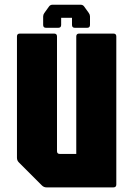

<svg xmlns="http://www.w3.org/2000/svg" viewBox="-20 -812 577 832"><path d="M181.5 0Q170 0 161.5 -8.5L61.5 -108.5Q53.5 -116.5 53.5 -128.5V-654Q53.5 -666.5 66 -666.5H214.5Q227 -666.5 227 -654V-157Q227 -145 239 -145H310.5V-654Q310.5 -666.5 323 -666.5H471.5Q484 -666.5 484 -654V-12.5Q484 0 471.5 0ZM207.5 -791.5H329.5Q339 -791.5 344.5 -784L365 -755.5Q370 -748.5 370 -740.5V-704Q370 -691.5 357.5 -691.5H304.5Q292 -691.5 292 -704V-735H245V-704Q245 -691.5 232.5 -691.5H179.5Q167 -691.5 167 -704V-740.5Q167 -748.5 172 -755.5L192.5 -784Q198 -791.5 207.5 -791.5Z"/></svg>

Font: Jaro 24pt
Style: Regular
Weight: 400
Designer: Agyei Archer, Celine Hurka, Mirko Velimirović
Version: Version 1.000